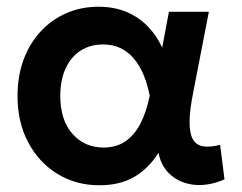

<svg xmlns="http://www.w3.org/2000/svg" viewBox="-20 -535 718 570"><path d="M275 15Q205.5 15 150.5 -18.8Q95.5 -52.5 63.8 -112.2Q32 -172 32 -250Q32 -309 50 -357.8Q68 -406.5 100.8 -441.8Q133.5 -477 177.2 -496Q221 -515 272.5 -515Q318.5 -515 355 -499.8Q391.5 -484.5 418.2 -457.2Q445 -430 461.5 -393.5L481.5 -500H600L553.5 -260Q543 -208 542.8 -174Q542.5 -140 552.2 -122.2Q562 -104.5 582.2 -100.8Q602.5 -97 633.5 -105L646.5 -2.5Q600.5 17.5 558.8 13.8Q517 10 487.8 -14.8Q458.5 -39.5 450.5 -81.5Q421 -34.5 378.5 -9.8Q336 15 275 15ZM287.5 -97Q326.5 -97 353.8 -116.5Q381 -136 398.2 -170.8Q415.5 -205.5 424.5 -251.5Q421 -268.5 415 -288.5Q409 -308.5 398.8 -328.8Q388.5 -349 373.2 -365.8Q358 -382.5 336.5 -392.8Q315 -403 286 -403Q247.5 -403 219 -384.5Q190.5 -366 174.8 -331.8Q159 -297.5 159 -250.5Q159 -178.5 195 -137.8Q231 -97 287.5 -97Z"/></svg>

Font: Geologica Cursive Medium
Style: Regular
Weight: 500
Designer: Sindre Bremnes, Frode Helland
Foundry: Monokrom Skriftforlag AS
Version: Version 1.010;gftools[0.9.28]